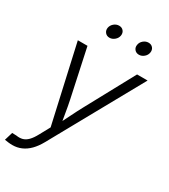

<svg xmlns="http://www.w3.org/2000/svg" viewBox="-235 -833 1006 1143"><g transform="rotate(30 267.5 -261.0)"><path d="M-12.2 200.7 4.9 144 34.7 145Q58.1 148.9 77.4 143.6Q96.7 138.2 113.8 120.8Q130.9 103.5 147.9 71.8L186.5 1L67.4 -529.3H133.8L204.1 -201.7Q212.9 -160.2 219.5 -118.9Q226.1 -77.6 233.4 -37.1H213.4Q233.9 -77.6 254.2 -118.9Q274.4 -160.2 296.9 -201.7L474.6 -529.3H546.9L201.2 94.2Q180.2 131.8 155.8 156.5Q131.3 181.2 102.8 193.6Q74.2 206.1 41.5 206.1Q25.9 206.1 12.5 204.3Q-1 202.6 -12.2 200.7ZM424.8 -636.2Q405.8 -636.2 394.5 -649.7Q383.3 -663.1 386.7 -682.1Q389.6 -701.2 405.3 -714.4Q420.9 -727.5 439.9 -727.5Q459 -727.5 470 -714.4Q481 -701.2 478 -682.1Q475.1 -663.1 459.5 -649.7Q443.8 -636.2 424.8 -636.2ZM222.7 -636.2Q203.6 -636.2 192.4 -649.7Q181.2 -663.1 184.1 -682.1Q187.5 -701.2 203.1 -714.4Q218.8 -727.5 237.8 -727.5Q256.8 -727.5 267.8 -714.4Q278.8 -701.2 275.9 -682.1Q272.9 -663.1 257.1 -649.7Q241.2 -636.2 222.7 -636.2Z"/></g></svg>

Font: Inter 24pt Light
Style: Italic
Weight: 300
Italic angle: -9.3988°
Designer: Rasmus Andersson
Foundry: rsms
Version: Version 4.001;git-66647c0bb